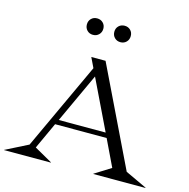

<svg xmlns="http://www.w3.org/2000/svg" viewBox="-181 -1068 1174 1195"><g transform="rotate(15 406.0 -471.0)"><path d="M137.2 -66.9 252 -2V0H-49.8V-1L95.2 -74.2L356 -636.2L325.2 -700.2H417L723.1 -66.9L861.8 -2V0H525.9V-2L629.9 -66.9L547.9 -237.8H215.8ZM231 -269H533.2L378.9 -588.9ZM261 -851.1Q246.1 -866.2 246.1 -889.2Q246.1 -912.1 261 -927Q275.9 -941.9 298.8 -941.9Q321.8 -941.9 336.9 -927Q352.1 -912.1 352.1 -889.2Q352.1 -866.2 336.9 -851.1Q321.8 -835.9 298.8 -835.9Q275.9 -835.9 261 -851.1ZM438 -851.1Q422.9 -866.2 422.9 -889.2Q422.9 -912.1 438 -927Q453.1 -941.9 476.1 -941.9Q499 -941.9 513.9 -927Q528.8 -912.1 528.8 -889.2Q528.8 -866.2 513.9 -851.1Q499 -835.9 476.1 -835.9Q453.1 -835.9 438 -851.1Z"/></g></svg>

Font: Messapia
Style: Regular
Weight: 400
Designer: Luca Marsano
Foundry: Collletttivo
Version: Version 1.000;FEAKit 1.0